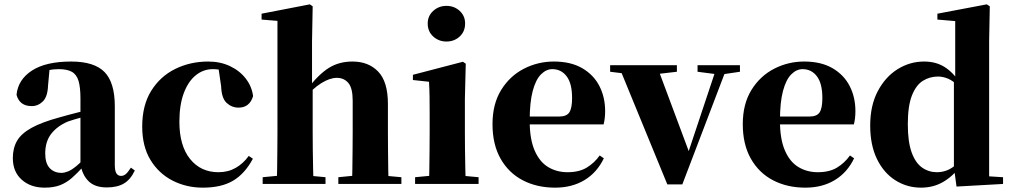

<svg xmlns="http://www.w3.org/2000/svg" viewBox="-20 -846 4660 883"><path d="M185 17Q121 17 80 -19.5Q39 -56 39 -119Q39 -165 58.5 -198.5Q78 -232 125 -258Q172 -284 253 -306Q291 -317 342.5 -330Q394 -343 434 -353V-327Q394 -317 354.5 -306Q315 -295 292 -287Q243 -266 215.5 -230.5Q188 -195 188 -140Q188 -95 208.5 -73Q229 -51 263 -51Q276 -51 292.5 -57.5Q309 -64 331.5 -82.5Q354 -101 385 -136L404 -80H363Q335 -49 310.5 -27.5Q286 -6 256.5 5.5Q227 17 185 17ZM471 16Q416 16 387 -13Q358 -42 350 -91V-93V-393Q350 -445 341 -474.5Q332 -504 310 -516Q288 -528 250 -528Q226 -528 200 -523Q174 -518 136 -505L208 -529L201 -453Q199 -401 177 -379.5Q155 -358 126 -358Q70 -358 56 -410Q63 -480 127 -521.5Q191 -563 307 -563Q414 -563 461 -514.5Q508 -466 508 -357V-88Q508 -60 515.5 -48.5Q523 -37 537 -37Q548 -37 558 -45Q568 -53 582 -75L600 -62Q581 -21 550.5 -2.5Q520 16 471 16Z M913 17Q837 17 773.5 -15.5Q710 -48 672 -110.5Q634 -173 634 -264Q634 -362 675.5 -428.5Q717 -495 786 -529Q855 -563 938 -563Q993 -563 1037.5 -542Q1082 -521 1110 -485Q1138 -449 1144 -404Q1128 -351 1077 -351Q1046 -351 1022.5 -372.5Q999 -394 997 -449L983 -545L1060 -499Q1032 -514 1008.5 -521Q985 -528 959 -528Q915 -528 880 -499.5Q845 -471 825 -417Q805 -363 805 -286Q805 -176 854 -115Q903 -54 985 -54Q1029 -54 1064 -74Q1099 -94 1124 -129L1143 -116Q1106 -47 1052 -15Q998 17 913 17Z M1188 0V-31L1292 -41H1372L1477 -31V0ZM1253 0Q1254 -26 1254.5 -68.5Q1255 -111 1255.5 -157Q1256 -203 1256 -238V-750L1183 -756V-783L1405 -826L1418 -817L1415 -656V-459L1418 -445V-238Q1418 -203 1418.5 -157Q1419 -111 1420 -68.5Q1421 -26 1422 0ZM1536 0V-31L1638 -41H1716L1826 -31V0ZM1598 0Q1600 -26 1600.5 -68Q1601 -110 1601.5 -156Q1602 -202 1602 -238V-383Q1602 -441 1582 -464.5Q1562 -488 1529 -488Q1497 -488 1457.5 -463.5Q1418 -439 1377 -390L1343 -437H1394Q1445 -504 1492 -533.5Q1539 -563 1601 -563Q1675 -563 1719.5 -516.5Q1764 -470 1764 -368V-238Q1764 -202 1764.5 -156Q1765 -110 1765.5 -68Q1766 -26 1767 0Z M1889 0V-31L1994 -41H2072L2181 -31V0ZM1953 0Q1954 -26 1954.5 -68.5Q1955 -111 1955.5 -157Q1956 -203 1956 -238V-318Q1956 -368 1955.5 -401.5Q1955 -435 1953 -470L1879 -478V-502L2109 -562L2122 -553L2118 -392V-238Q2118 -203 2118.5 -157Q2119 -111 2120 -68.5Q2121 -26 2122 0ZM2033 -655Q1998 -655 1972.5 -678Q1947 -701 1947 -738Q1947 -773 1972.5 -796Q1998 -819 2033 -819Q2069 -819 2094 -796Q2119 -773 2119 -738Q2119 -701 2094 -678Q2069 -655 2033 -655Z M2533 17Q2449 17 2384 -17Q2319 -51 2282 -116.5Q2245 -182 2245 -275Q2245 -368 2285 -432.5Q2325 -497 2389.5 -530Q2454 -563 2527 -563Q2605 -563 2657.5 -532.5Q2710 -502 2736.5 -450.5Q2763 -399 2763 -335Q2763 -301 2756 -274H2314V-310H2551Q2586 -310 2598.5 -329.5Q2611 -349 2611 -395Q2611 -462 2586 -495Q2561 -528 2520 -528Q2492 -528 2468 -504Q2444 -480 2430 -428Q2416 -376 2416 -290Q2416 -207 2438.5 -154.5Q2461 -102 2500.5 -78Q2540 -54 2590 -54Q2643 -54 2678 -75Q2713 -96 2738 -131L2757 -118Q2726 -53 2668.5 -18Q2611 17 2533 17Z M3049 2 2824 -546H3000L3159 -120H3136L3142 -135L3279 -546H3327L3118 2ZM2786 -516V-546H3093V-516L2990 -504H2883ZM3188 -516V-546H3383V-516L3302 -504H3280Z M3684 17Q3600 17 3535 -17Q3470 -51 3433 -116.5Q3396 -182 3396 -275Q3396 -368 3436 -432.5Q3476 -497 3540.5 -530Q3605 -563 3678 -563Q3756 -563 3808.5 -532.5Q3861 -502 3887.5 -450.5Q3914 -399 3914 -335Q3914 -301 3907 -274H3465V-310H3702Q3737 -310 3749.5 -329.5Q3762 -349 3762 -395Q3762 -462 3737 -495Q3712 -528 3671 -528Q3643 -528 3619 -504Q3595 -480 3581 -428Q3567 -376 3567 -290Q3567 -207 3589.5 -154.5Q3612 -102 3651.5 -78Q3691 -54 3741 -54Q3794 -54 3829 -75Q3864 -96 3889 -131L3908 -118Q3877 -53 3819.5 -18Q3762 17 3684 17Z M4216 17Q4151 17 4097.5 -17Q4044 -51 4013 -115Q3982 -179 3982 -269Q3982 -360 4016.5 -426Q4051 -492 4107.5 -527.5Q4164 -563 4230 -563Q4284 -563 4324 -538Q4364 -513 4397 -462H4406L4387 -450Q4364 -474 4340.5 -484Q4317 -494 4294 -494Q4256 -494 4224.5 -474.5Q4193 -455 4174 -407Q4155 -359 4155 -275Q4155 -194 4172.5 -145.5Q4190 -97 4220.5 -75.5Q4251 -54 4289 -54Q4315 -54 4338.5 -64Q4362 -74 4384 -96L4406 -80H4395Q4362 -35 4317 -9Q4272 17 4216 17ZM4379 12 4367 -77V-79V-471L4373 -483V-749L4291 -756V-783L4518 -826L4532 -817L4529 -657V-35L4593 -31V0Z"/></svg>

Font: Noto Serif KR ExtraLight Black
Style: Regular
Weight: 900
Version: Version 2.003-H1;hotconv 1.1.1;makeotfexe 2.6.0